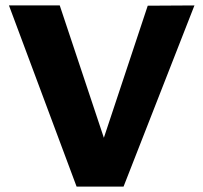

<svg xmlns="http://www.w3.org/2000/svg" viewBox="-20 -687 749 707"><path d="M262 0 13 -667H200L389 -100H336L524 -666L696 -667L435 0Z"/></svg>

Font: Maven Pro
Style: Bold
Weight: 700
Designer: Joe Prince
Foundry: Joe Prince
Version: Version 2.103